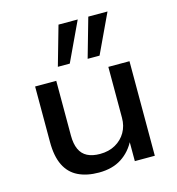

<svg xmlns="http://www.w3.org/2000/svg" viewBox="-113 -859 889 965"><g transform="rotate(-15 331.5 -376.5)"><path d="M284 9Q221 9 176 -13Q131 -35 108 -82Q85 -129 85 -203V-492H195V-207Q195 -164 208 -135.5Q221 -107 247.5 -93.5Q274 -80 313 -80Q359 -80 393.5 -99.5Q428 -119 447 -152Q466 -185 466 -227V-492H576V0H472V-108H477Q450 -53 402 -22Q354 9 284 9ZM376 -558 434 -762H534L438 -558ZM221 -558 279 -762H379L283 -558Z"/></g></svg>

Font: Nunito Sans 10pt SemiExpanded SemiBold
Style: Regular
Weight: 600
Width: 6
Designer: Vernon Adams
Foundry: Vernon Adams
Version: Version 3.101;gftools[0.9.27]